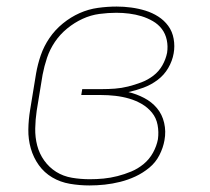

<svg xmlns="http://www.w3.org/2000/svg" viewBox="-20 -558 640 586"><path d="M253 8Q223 8 193.5 3Q164 -2 139.5 -16.5Q115 -31 98.5 -54Q82 -77 74 -105Q66 -133 66.5 -163Q67 -193 72 -223L90 -333Q95 -362 104.5 -389.5Q114 -417 131 -442Q148 -467 172 -486.5Q196 -506 223 -518Q250 -530 279 -534Q308 -538 336 -538Q358 -538 380.5 -535Q403 -532 424 -525.5Q445 -519 463 -507.5Q481 -496 493.5 -479Q506 -462 510 -439.5Q514 -417 510 -395Q506 -372 493.5 -350.5Q481 -329 461 -314Q441 -299 418 -290.5Q395 -282 372 -277Q397 -271 420 -259Q443 -247 459 -228Q475 -209 481 -183Q487 -157 482 -130Q478 -107 466.5 -84.5Q455 -62 435.5 -46Q416 -30 393.5 -19.5Q371 -9 347 -3Q323 3 299.5 5.5Q276 8 253 8ZM254 -11Q275 -11 296 -13Q317 -15 338.5 -20.5Q360 -26 380.5 -34.5Q401 -43 418.5 -57.5Q436 -72 447 -92Q458 -112 462 -133Q465 -155 461 -176.5Q457 -198 444 -214Q431 -230 413 -240.5Q395 -251 374.5 -257Q354 -263 332 -265.5Q310 -268 288 -268H228L231 -286H291Q311 -286 331 -287.5Q351 -289 371 -294Q391 -299 411 -306.5Q431 -314 448 -327Q465 -340 475.5 -358.5Q486 -377 490 -397Q493 -417 489 -436Q485 -455 474 -469.5Q463 -484 446.5 -493.5Q430 -503 412 -508.5Q394 -514 374.5 -516.5Q355 -519 335 -519Q310 -519 283.5 -515.5Q257 -512 232 -500.5Q207 -489 185 -471Q163 -453 147.5 -430Q132 -407 123.5 -381.5Q115 -356 110 -330L92 -220Q88 -193 87.5 -166Q87 -139 93.5 -114Q100 -89 115 -68Q130 -47 151.5 -33.5Q173 -20 199.5 -15.5Q226 -11 254 -11Z"/></svg>

Font: Iosevka Curly Thin Extended
Style: Italic
Weight: 100
Width: 7
Italic angle: -9°
Monospace: yes
Designer: Belleve Invis
Foundry: Belleve Invis
Version: Version 11.1.0; ttfautohint (v1.8.3)